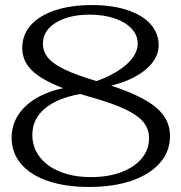

<svg xmlns="http://www.w3.org/2000/svg" viewBox="-20 -730 718 760"><path d="M653 -192Q653 -131 613.5 -85.5Q574 -40 502 -15Q430 10 333 10Q239 10 170 -13.5Q101 -37 63.5 -81Q26 -125 26 -185Q26 -257 80.5 -309Q135 -361 230 -381Q144 -414 106 -451.5Q68 -489 68 -540Q68 -592 101.5 -630Q135 -668 197.5 -689Q260 -710 344 -710Q423 -710 483 -690.5Q543 -671 575.5 -635Q608 -599 608 -551Q608 -498 557 -455Q506 -412 420 -391Q545 -350 599 -303.5Q653 -257 653 -192ZM362 -409Q439 -437 482 -476Q525 -515 525 -558Q525 -591 500.5 -617Q476 -643 433 -657.5Q390 -672 336 -672Q253 -672 201.5 -640.5Q150 -609 150 -558Q150 -526 170 -501.5Q190 -477 236 -455Q282 -433 362 -409ZM570 -183Q570 -220 547 -247.5Q524 -275 472.5 -299Q421 -323 331 -348Q321 -351 312.5 -353.5Q304 -356 297 -358Q205 -341 156.5 -299.5Q108 -258 108 -196Q108 -147 137 -109Q166 -71 218.5 -50Q271 -29 340 -29Q408 -29 460 -48.5Q512 -68 541 -103Q570 -138 570 -183Z"/></svg>

Font: Fahkwang Light
Style: Regular
Weight: 300
Version: Version 1.000; ttfautohint (v1.6)